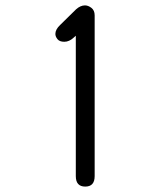

<svg xmlns="http://www.w3.org/2000/svg" viewBox="-20 -689 618 716"><path d="M262.7 -555.7V-32.2C262.7 -6.2 274.4 6.8 297.9 6.8C321.3 6.8 333 -6.2 333 -32.2V-631.8C333 -644.2 328.9 -653.5 320.8 -659.7C312.7 -665.9 304.7 -668.9 296.9 -668.9C285.8 -668.9 274.7 -664.1 263.7 -654.3L204.1 -595.7C192.4 -584.6 186.5 -573.6 186.5 -562.5C186.5 -556 189.1 -549.5 194.3 -543C199.5 -536.5 208 -533.2 219.7 -533.2C232.1 -533.2 243.8 -538.4 254.9 -548.8Z"/></svg>

Font: Jura
Style: DemiBold
Weight: 600
Version: Version 2.5.1